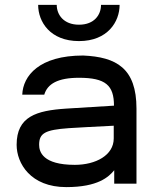

<svg xmlns="http://www.w3.org/2000/svg" viewBox="-20 -751 643 785"><path d="M251 14C381 14 425 -28 447 -55V0H538V-307C538 -472 456 -518 320 -524C140 -524 74 -441 71 -364H161C174 -408 216 -433 303 -433C412 -433 446 -402 446 -319L251 -307C129 -299 48 -275 48 -159C48 -83 105 14 251 14ZM136 -731C136 -662 185 -583 303 -583C420 -583 469 -662 469 -731H393C393 -691 366 -650 303 -650C240 -650 212 -691 212 -731ZM140 -159C140 -207 165 -220 261 -227C279 -228 376 -234 445 -237V-185C445 -116 371 -77 286 -77C154 -77 140 -131 140 -159Z"/></svg>

Font: Hibana 45 SubMedium
Style: Regular
Weight: 500
Width: 6
Designer: pygmalion
Foundry: ybstudio
Version: Version 2021.007;FEAKit 1.0